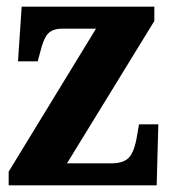

<svg xmlns="http://www.w3.org/2000/svg" viewBox="-20 -556 511 576"><path d="M6 0V-41L268 -470H167Q139 -470 125 -456Q111 -442 101 -401L93 -372H34L45 -536H443V-493L181 -66H315Q350 -66 366.5 -83Q383 -100 391 -148L397 -183H455L450 0Z"/></svg>

Font: Noto Serif Tamil Condensed ExtraBold
Style: Italic
Weight: 800
Width: 3
Italic angle: -12°
Designer: Indian Type Foundry, Tom Grace, and the Monotype Design Team
Foundry: Monotype Imaging Inc.
Version: Version 2.003; ttfautohint (v1.8.4.7-5d5b)